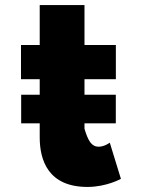

<svg xmlns="http://www.w3.org/2000/svg" viewBox="-20 -724 561 759"><path d="M137 -546H63V-411H137V-349.6H63.7V-236.4H137V-181C137 -90 171 15 325.9 15C401 15 458 -17 458 -17L414 -160C414 -160 393 -144 370 -144C342 -144 328.4 -167 314 -215V-236.4H437.8V-349.6H314V-411H438V-546H314V-704H137Z"/></svg>

Font: Hussar
Style: BdSuprExt
Weight: 700
Foundry: Cannot Into Space Fonts
Version: Version 2.00